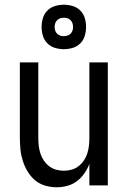

<svg xmlns="http://www.w3.org/2000/svg" viewBox="-20 -784 540 812"><path d="M220 8Q195 8 171 1Q147 -6 128.5 -21.5Q110 -37 97 -58.5Q84 -80 76.5 -103.5Q69 -127 66.5 -151.5Q64 -176 64 -200V-520H142V-200Q142 -183 144 -166.5Q146 -150 151 -134.5Q156 -119 165.5 -105Q175 -91 188 -81Q201 -71 217 -66.5Q233 -62 250 -62Q267 -62 283 -66.5Q299 -71 312 -81Q325 -91 334.5 -105Q344 -119 349 -134.5Q354 -150 356 -166.5Q358 -183 358 -200V-520H436V0H358V-91Q350 -70 337 -51Q324 -32 305.5 -18Q287 -4 264.5 2Q242 8 220 8ZM250 -576Q231 -576 212.5 -581.5Q194 -587 180.5 -600.5Q167 -614 161.5 -632.5Q156 -651 156 -670Q156 -689 161.5 -707.5Q167 -726 180.5 -739.5Q194 -753 212.5 -758.5Q231 -764 250 -764Q269 -764 287.5 -758.5Q306 -753 319.5 -739.5Q333 -726 338.5 -707.5Q344 -689 344 -670Q344 -651 338.5 -632.5Q333 -614 319.5 -600.5Q306 -587 287.5 -581.5Q269 -576 250 -576ZM250 -631Q258 -631 265.5 -633.5Q273 -636 278.5 -641.5Q284 -647 286.5 -654.5Q289 -662 289 -670Q289 -678 286.5 -685.5Q284 -693 278.5 -698.5Q273 -704 265.5 -706.5Q258 -709 250 -709Q242 -709 234.5 -706.5Q227 -704 221.5 -698.5Q216 -693 213.5 -685.5Q211 -678 211 -670Q211 -662 213.5 -654.5Q216 -647 221.5 -641.5Q227 -636 234.5 -633.5Q242 -631 250 -631Z"/></svg>

Font: Iosevka NFM
Style: Regular
Weight: 400
Monospace: yes
Designer: Belleve Invis
Foundry: Belleve Invis
Version: Version 29.0.4; ttfautohint (v1.8.4);Nerd Fonts 3.3.0